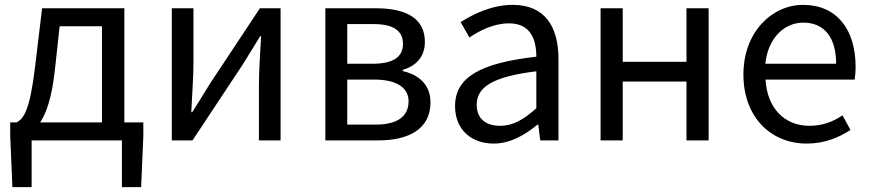

<svg xmlns="http://www.w3.org/2000/svg" viewBox="-20 -577 3578 789"><path d="M225 -469H399V-74H145C171 -113 193 -177 205 -285ZM491 -74V-543H153L124 -302C103 -127 79 -90 48 -74H22V-17L31 192H110V0H481V192H560L569 -17V-74Z M686 0H771L977 -311C997 -344 1028 -394 1049 -428H1053C1049 -357 1044 -284 1044 -227V0H1133V-543H1048L842 -232C822 -199 791 -149 770 -116H766C769 -186 775 -259 775 -316V-543H686Z M1317 0H1534C1660 0 1749 -47 1749 -156C1749 -233 1696 -271 1635 -285V-290C1691 -306 1726 -345 1726 -405C1726 -504 1645 -543 1526 -543H1317ZM1407 -315V-478H1516C1600 -478 1636 -448 1636 -397C1636 -346 1601 -315 1510 -315ZM1407 -65V-250H1518C1611 -250 1659 -216 1659 -161C1659 -100 1615 -65 1524 -65Z M2009 13C2076 13 2137 -22 2189 -65H2192L2200 0H2275V-334C2275 -468 2219 -557 2087 -557C2000 -557 1923 -518 1873 -486L1909 -423C1952 -452 2009 -481 2072 -481C2161 -481 2184 -414 2184 -344C1953 -318 1850 -259 1850 -141C1850 -43 1918 13 2009 13ZM2035 -60C1981 -60 1939 -85 1939 -147C1939 -217 2001 -262 2184 -284V-132C2131 -85 2088 -60 2035 -60Z M2448 0H2539V-242H2801V0H2892V-543H2801V-323H2539V-543H2448Z M3295 13C3369 13 3427 -12 3475 -43L3442 -103C3402 -76 3359 -60 3306 -60C3203 -60 3132 -134 3126 -250H3492C3494 -263 3496 -282 3496 -302C3496 -457 3418 -557 3280 -557C3154 -557 3035 -447 3035 -271C3035 -92 3151 13 3295 13ZM3125 -315C3136 -422 3204 -484 3281 -484C3366 -484 3416 -425 3416 -315Z"/></svg>

Font: Noto Sans CJK SC Regular
Style: Regular
Weight: 400
Designer: Ryoko NISHIZUKA (kana & ideographs); Paul D. Hunt (Latin, Greek & Cyrillic); Wenlong ZHANG (bopomofo); Sandoll Communica
Foundry: Adobe Systems Incorporated
Version: Version 1.004;PS 1.004;hotconv 1.0.82;makeotf.lib2.5.63406